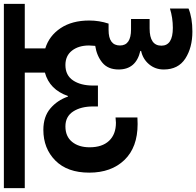

<svg xmlns="http://www.w3.org/2000/svg" viewBox="-52 -749 1014 992"><g transform="rotate(-90 455.0 -253.0)"><path d="M-21 -632V-740H931V-632H701V-526Q766 -506 805.5 -447Q845 -388 845 -299Q845 -247 829 -199H796Q716 -199 716 -140Q716 -83 799 -83H853V13H804Q715 13 715 74Q715 133 807 133Q859 133 907 118V214Q859 234 788 234Q705 234 648.5 197.5Q592 161 592 86Q592 42 619 10Q646 -22 688 -31V-35Q592 -57 592 -147Q592 -202 627 -231Q662 -260 714 -268Q716 -288 716 -300Q716 -354 689.5 -388Q663 -422 615 -422Q562 -422 535.5 -382.5Q509 -343 509 -279V-254H401V-279Q401 -342 375 -382Q349 -422 298 -422Q246 -422 218 -387.5Q190 -353 190 -297Q190 -232 223.5 -196.5Q257 -161 317 -161Q324 -161 344 -163V-50Q331 -49 310 -49Q190 -49 124.5 -117Q59 -185 59 -299Q59 -412 121.5 -474Q184 -536 280 -536Q348 -536 390.5 -500Q433 -464 452 -409H455Q488 -504 576 -528V-632Z"/></g></svg>

Font: SVN-Poppins SemiBold
Style: Regular
Weight: 600
Designer: Ninad Kale (Devanagari), Jonny Pinhorn (Latin)
Foundry: Indian Type Foundry
Version: Version 3.002 2017